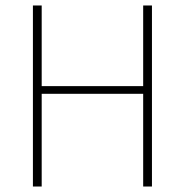

<svg xmlns="http://www.w3.org/2000/svg" viewBox="-20 -680 674 700"><path d="M100 0V-660H132V-366H502V-660H534V0H502V-338H132V0Z"/></svg>

Font: SourceSans3VF
Style: Regular
Weight: 200
Designer: Paul D. Hunt
Foundry: Adobe
Version: Version 3.052;hotconv 1.1.0;makeotfexe 2.6.0